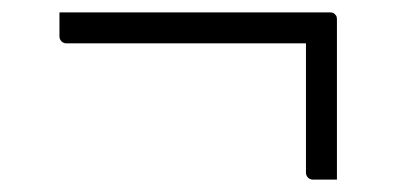

<svg xmlns="http://www.w3.org/2000/svg" viewBox="-20 -430 640 310"><path d="M76 -410H513Q517 -410 519 -408.5Q521 -407 522.5 -405Q524 -403 524 -399Q524 -335 524 -270Q524 -205 524 -140Q514 -140 504.5 -140Q495 -140 485 -140Q482 -140 479.5 -141.5Q477 -143 475.5 -145.5Q474 -148 474 -151Q474 -207 474 -264Q474 -321 474 -377L497 -360H87Q84 -360 81.5 -361.5Q79 -363 77.5 -365.5Q76 -368 76 -371Q76 -381 76 -390.5Q76 -400 76 -410Z"/></svg>

Font: Recursive Sans Linear Light
Style: Regular
Weight: 300
Version: Version 1.085